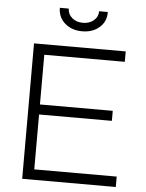

<svg xmlns="http://www.w3.org/2000/svg" viewBox="-60 -946 754 993"><g transform="rotate(5 317.5 -449.0)"><path d="M151 -54H579V0H93V-703H569V-649H151V-391H529V-339H151ZM414 -898H459Q460 -849 425 -818Q390 -787 335 -787Q281 -787 245.5 -818Q210 -849 210 -898H256Q257 -869 279 -850Q301 -831 335 -831Q369 -831 391.5 -850Q414 -869 414 -898Z"/></g></svg>

Font: Metropolitano Light
Style: Regular
Weight: 300
Designer: Fonts by Alex Slobzheninov & Chris M. Simpson / Changes by Cristiano Sobral
Foundry: Fonts by Alex Slobzheninov & Chris M. Simpson / Changes by Cristiano Sobral
Version: Version 1.00;August 30, 2020;FontCreator 13.0.0.2681 64-bit